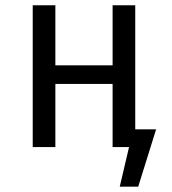

<svg xmlns="http://www.w3.org/2000/svg" viewBox="-20 -560 655 731"><path d="M408.7 0V-240.5H190.8V0H104.6V-540H190.8V-311.3H408.7V-540H494.9V-67.7H574.4L506.2 150.8H435.9L471.3 0Z"/></svg>

Font: FiraCode Nerd Font
Style: Regular
Weight: 400
Designer: Carrois Corporate, Edenspiekermann AG, Nikita Prokopov
Foundry: Carrois Corporate, Edenspiekermann AG, Nikita Prokopov
Version: Version 6.002;Nerd Fonts 2.1.0